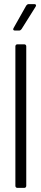

<svg xmlns="http://www.w3.org/2000/svg" viewBox="-20 -916 202 936"><path d="M53 -767H73C78 -767 82 -770 85 -774L154 -884C158 -891 155 -896 147 -896H120C115 -896 111 -893 108 -889L46 -779C42 -772 45 -767 53 -767ZM65 0H98C104 0 108 -4 108 -10V-690C108 -696 104 -700 98 -700H65C59 -700 55 -696 55 -690V-10C55 -4 59 0 65 0Z"/></svg>

Font: Barlow Condensed Light
Style: Regular
Weight: 300
Width: 3
Designer: Jeremy Tribby
Foundry: Tribby Type
Version: Version 1.422;hotconv 1.0.109;makeotfexe 2.5.65596